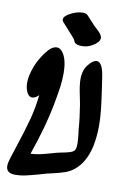

<svg xmlns="http://www.w3.org/2000/svg" viewBox="-104 -1072 698 1091"><g transform="rotate(10 245.0 -527.0)"><path d="M118 -143 115 -136ZM464 -610Q475 -534 480 -488.5Q485 -443 485 -396Q485 -335 473 -275Q451 -181 394 -134Q371 -115 343 -105Q315 -95 271 -85Q252 -81 240 -78Q227 -75 217 -71.5Q207 -68 199 -66Q148 -52 120.5 -46Q93 -40 66 -40Q36 -40 23.5 -51Q11 -62 11 -82Q11 -101 21 -131Q26 -147 44 -202Q76 -299 94.5 -368.5Q113 -438 120 -509Q99 -489 82 -489Q68 -489 58 -502.5Q48 -516 43 -538Q40 -553 40 -568Q40 -609 62 -666Q77 -705 109.5 -749.5Q142 -794 172 -794Q195 -794 212 -765Q235 -726 235 -655Q235 -614 229.5 -575Q224 -536 212 -471Q188 -343 129 -173Q155 -174 181.5 -179.5Q208 -185 249 -197L274 -204Q281 -206 301 -210Q329 -215 348 -221Q367 -227 374 -236Q382 -247 382 -277Q382 -293 377 -338Q374 -353 374 -363Q371 -411 357 -500Q356 -509 349 -540Q335 -604 335 -639Q335 -693 362 -725Q388 -757 409 -757Q444 -757 456 -663Q458 -646 464 -610ZM183 -942Q177 -948 177 -956Q177 -976 214 -995Q251 -1014 283 -1014Q301 -1014 309 -1007L311 -1005L315 -1001L359 -953Q365 -947 383 -930.5Q401 -914 407 -899Q409 -893 409 -889Q409 -866 369 -842Q342 -826 308 -826Q292 -826 281 -830Q281 -831 280.5 -831Q280 -831 280 -831Q265 -836 262 -851Q258 -859 245.5 -872.5Q233 -886 228 -892Z"/></g></svg>

Font: Sedgwick Ave Display
Style: Regular
Weight: 400
Designer: Kevin Burke, Pedro Vergani
Foundry: Google, Inc.
Version: Version 1.000